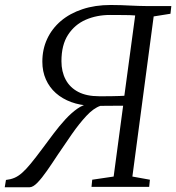

<svg xmlns="http://www.w3.org/2000/svg" viewBox="-54 -768 724 789"><path d="M-34.5 1.5 -29.5 -28.5Q-11 -30.5 4.8 -37Q20.5 -43.5 36.5 -57.5Q52.5 -71.5 72.2 -95.5Q92 -119.5 119.5 -156.5Q142 -187 165.8 -218.5Q189.5 -250 214.2 -277Q239 -304 264 -321.5Q289 -339 313.5 -341.5L320.5 -333.5Q275.5 -335 238.8 -348.5Q202 -362 175.5 -385.5Q149 -409 134.5 -441.8Q120 -474.5 120 -514.5Q120 -565.5 139.8 -608Q159.5 -650.5 196.2 -681.8Q233 -713 284.8 -730.2Q336.5 -747.5 401 -747.5Q425 -747.5 444 -746.8Q463 -746 480 -745.2Q497 -744.5 514.5 -743.8Q532 -743 553.5 -743H650L646.5 -711.5L577.5 -700.5L490 -42.5L562 -29.5L559 0H322L325 -29.5L413 -42.5L452 -333.5Q440 -333.5 424.5 -333.5Q409 -333.5 392.2 -333.2Q375.5 -333 358.5 -333Q330.5 -323.5 301 -291.8Q271.5 -260 241.8 -217.5Q212 -175 184 -133Q160.5 -97 139.2 -66.5Q118 -36 99.8 -17.2Q81.5 1.5 67.5 1.5ZM457 -374.5 501.5 -704.5Q492 -705.5 479.5 -705.8Q467 -706 447.8 -706.2Q428.5 -706.5 398 -706.5Q343.5 -706.5 298.2 -686.8Q253 -667 225.8 -625.2Q198.5 -583.5 198.5 -516.5Q198.5 -473.5 215.8 -441Q233 -408.5 267.2 -390.5Q301.5 -372.5 353 -372.5Q362.5 -372.5 377 -372.5Q391.5 -372.5 407.2 -372.8Q423 -373 436.2 -373.5Q449.5 -374 457 -374.5Z"/></svg>

Font: Merriweather 60pt Light
Style: Italic
Weight: 300
Italic angle: -7.8°
Version: Version 2.101